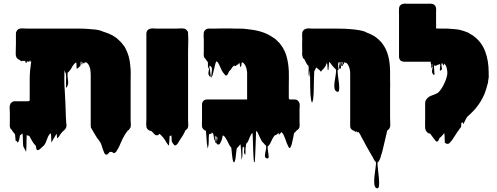

<svg xmlns="http://www.w3.org/2000/svg" viewBox="-20 -731 2779 1073"><path d="M710 -59Q710 -50 711 -40.5Q712 -31 710 -22Q710 -22 709.5 -19.5Q709 -17 709 -18Q708 -16 706 -14Q704 -10 703 -9Q702 -8 700 -5.5Q698 -3 694 -1Q690 3 686.5 9Q683 15 679 20Q672 31 666 43Q660 55 655 67Q651 75 648 83Q645 91 640 99Q640 99 640 99.5Q640 100 639 100Q638 104 635 107Q633 111 630.5 115Q628 119 623 122Q620 125 616 125Q616 125 612.5 122.5Q609 120 608 120Q603 116 596 118Q590 119 585.5 126.5Q581 134 573 133Q566 132 562.5 123Q559 114 557 109Q554 101 551.5 93.5Q549 86 547 79Q546 76 544.5 73Q543 70 542 67Q538 62 535 56.5Q532 51 528 47Q527 45 524 42Q517 31 510.5 20.5Q504 10 498 -1Q496 -6 493 -10Q490 -14 488 -18Q487 -23 487 -29.5Q487 -36 487 -42V-305Q487 -316 486.5 -326.5Q486 -337 484 -347Q482 -355 478 -364L475 -369Q474 -371 473 -372.5Q472 -374 470 -376L463 -382Q460 -384 453 -381Q453 -381 449 -379Q449 -379 448 -379Q452 -376 453.5 -374.5Q455 -373 447 -378Q446 -377 446 -377Q439 -384 441.5 -383Q444 -382 448.5 -378.5Q453 -375 453 -374.5Q453 -374 443 -381L441 -382H440Q440 -378 440.5 -374.5Q441 -371 438 -371Q435 -371 435 -374.5Q435 -378 435 -382Q437 -381 436 -384Q435 -387 435 -386H431V-384Q430 -380 430.5 -374Q431 -368 429 -363Q429 -362 428 -361.5Q427 -361 425 -359Q422 -357 419.5 -354Q417 -351 413 -349Q412 -348 410.5 -347Q409 -346 409 -347Q407 -356 407.5 -365Q408 -374 406 -382Q399 -379 394.5 -373.5Q390 -368 385 -361Q382 -356 379 -350Q376 -344 372 -339Q370 -336 365 -331Q365 -330 364.5 -330Q364 -330 364 -330Q363 -329 363 -328.5Q363 -328 363 -328L358 -325Q356 -306 360 -284Q364 -262 354 -245Q349 -236 348.5 -248Q348 -260 349 -279.5Q350 -299 349 -309Q348 -323 346 -324.5Q344 -326 342 -334Q342 -336 341.5 -337.5Q341 -339 341 -340Q341 -336 340.5 -332.5Q340 -329 340 -325Q339 -309 339.5 -291.5Q340 -274 340 -257L341 -240Q341 -236 341.5 -231.5Q342 -227 342 -224L345 -165L347 -114Q347 -106 347.5 -97.5Q348 -89 348 -81L350 -46Q351 -40 351.5 -34Q352 -28 351 -23Q350 -20 349 -17Q348 -14 346 -12Q346 -11 344 -8.5Q342 -6 341 -6L340 -5Q333 1 327.5 7Q322 13 317 20Q314 25 311 30Q308 35 304 39Q300 41 300 42Q298 35 298 29Q298 23 297 17Q293 21 292 23Q288 30 284 36.5Q280 43 276 50Q275 51 274.5 53Q274 55 272 57Q271 59 270 62.5Q269 66 268 65Q266 52 266 39.5Q266 27 264 14Q264 14 260 16Q253 23 249 31.5Q245 40 242 49Q239 57 235.5 65.5Q232 74 226 81Q225 82 224 83.5Q223 85 221 86Q218 89 216 90Q211 94 205.5 100Q200 106 193 108Q184 109 182.5 97.5Q181 86 179 82L172 75Q165 67 159.5 57Q154 47 149 38Q148 36 146.5 33.5Q145 31 143 28Q142 28 140.5 27.5Q139 27 137 27Q136 27 135.5 26.5Q135 26 133 26Q132 26 131 24.5Q130 23 129 25Q128 47 128 70Q128 93 126 116Q125 118 124 114Q123 110 122 109Q121 108 117.5 101.5Q114 95 114 94Q113 92 111.5 90Q110 88 110 86Q108 69 108 51Q108 33 106 16Q106 15 105 15Q104 16 103 17Q102 18 100 19Q99 20 97.5 21.5Q96 23 91 26Q90 32 89.5 38.5Q89 45 87 51L83 61Q78 66 78 66Q73 57 73 57Q73 57 70 56Q67 59 67 51.5Q67 44 66 40Q65 35 65 29Q65 23 63 18Q60 15 59 13Q58 13 57 12Q57 10 55 8Q53 6 52 5Q52 4 50 2Q49 -1 47 -3.5Q45 -6 43 -8Q38 -13 37 -16Q37 -17 36.5 -17.5Q36 -18 36 -19Q34 -26 34.5 -33Q35 -40 35 -47V-98Q35 -105 34.5 -112.5Q34 -120 34 -127Q34 -131 34 -135Q34 -139 35 -143Q37 -149 39 -152Q39 -154 40 -154.5Q41 -155 41 -155Q45 -160 54 -164Q57 -165 60.5 -165Q64 -165 68 -165H138L146 -169V-284Q146 -296 146.5 -309Q147 -322 148 -335L151 -360Q152 -368 153 -375.5Q154 -383 155 -390Q154 -389 153.5 -386.5Q153 -384 151 -385Q150 -386 150 -389.5Q150 -393 148 -394Q146 -392 146 -390Q146 -390 145.5 -389.5Q145 -389 145 -388Q145 -388 145 -387.5Q145 -387 144 -387Q142 -386 140 -388Q139 -388 138 -386Q137 -384 136 -384Q134 -385 134 -388Q134 -391 132 -390Q130 -389 130 -385.5Q130 -382 128 -380Q127 -379 124 -381Q122 -383 122 -386Q122 -389 120 -391Q112 -389 105 -392Q105 -391 104.5 -390.5Q104 -390 104 -390Q97 -386 91 -396Q85 -398 83 -399L77 -404Q70 -411 69 -419Q68 -422 68 -425.5Q68 -429 68 -433V-441Q69 -464 69 -487Q69 -510 69 -532V-544Q69 -553 76 -562Q77 -563 78 -564Q79 -565 80 -566Q82 -568 88 -570Q89 -570 90 -571Q98 -573 111.5 -572Q125 -571 136 -571H219Q229 -571 258 -571Q287 -571 322.5 -571Q358 -571 388 -571Q418 -571 430 -571Q442 -571 453.5 -570.5Q465 -570 475 -569Q496 -568 515.5 -565.5Q535 -563 547 -558L554 -555L563 -552Q570 -550 576 -547.5Q582 -545 588 -543Q596 -539 603 -536Q610 -533 617 -528Q624 -524 631 -518.5Q638 -513 644 -507Q659 -494 669 -479Q677 -471 683 -457Q693 -438 699.5 -414.5Q706 -391 708 -364Q711 -342 710.5 -319Q710 -296 710 -274Z M1031 -59Q1031 -49 1032 -38Q1033 -27 1030 -18Q1030 -17 1029.5 -16.5Q1029 -16 1029 -15Q1028 -15 1026 -11L1020 -5Q1018 -3 1016 -2L1015 -1Q1014 3 1012 7Q1010 11 1008 15Q1003 25 996.5 34Q990 43 984 53Q980 60 975.5 67.5Q971 75 964 80Q957 84 952 78Q947 72 944 67Q943 65 942 63.5Q941 62 940 60Q939 52 939 43Q939 34 938 26Q937 26 937 26.5Q937 27 936 27Q935 27 934.5 27.5Q934 28 932 28Q931 29 930 28.5Q929 28 928 29Q927 42 926.5 55.5Q926 69 924 82Q923 83 922 81Q921 79 919 78L910 65Q903 52 893 39Q886 30 876 21Q874 17 871 17Q870 18 868 20Q866 22 864 24Q855 27 848 23Q844 21 841 17Q838 13 834 9L828 3Q825 0 816 -1Q812 -3 811 -4Q798 -12 798 -26Q798 -28 797.5 -30.5Q797 -33 797 -35Q797 -43 797.5 -50Q798 -57 798 -64V-528Q798 -536 798 -544.5Q798 -553 803 -560L809 -566Q814 -569 821 -571Q830 -573 840 -572Q850 -571 858 -571H960Q972 -571 984.5 -572Q997 -573 1009 -571Q1011 -571 1013 -570Q1022 -566 1027 -558Q1031 -554 1031 -548.5Q1031 -543 1031 -540Q1033 -518 1032 -493.5Q1031 -469 1031 -446Z M1292 171Q1290 176 1287 176Q1285 176 1283 170Q1280 162 1278.5 148.5Q1277 135 1276 128Q1275 120 1274.5 111Q1274 102 1272 92Q1271 92 1271 91.5Q1271 91 1270 91Q1270 90 1269.5 90Q1269 90 1269 90Q1265 86 1264 83L1260 76Q1256 69 1252.5 61Q1249 53 1244 46Q1243 41 1240 39Q1240 38 1238 36Q1236 33 1232 29Q1228 27 1228 27Q1227 25 1224 28Q1223 32 1222.5 37.5Q1222 43 1220 48Q1220 50 1216.5 57Q1213 64 1212 66Q1211 70 1208 73Q1204 77 1204 76Q1203 77 1196 76Q1189 75 1191 65Q1190 69 1187 68Q1182 65 1182.5 58Q1183 51 1185 42.5Q1187 34 1183 29Q1180 24 1181 36.5Q1182 49 1179 54Q1178 56 1177 51Q1176 46 1176 43Q1175 37 1174.5 31Q1174 25 1172 18Q1171 15 1168 12.5Q1165 10 1163 9Q1162 11 1162 13.5Q1162 16 1160 18Q1159 19 1156 16Q1155 16 1154 16Q1151 16 1154 15.5Q1157 15 1152 18Q1151 19 1149.5 19Q1148 19 1148 20Q1146 39 1146.5 58Q1147 77 1142 95Q1141 102 1139 89Q1137 76 1136 69Q1134 52 1133.5 34.5Q1133 17 1131 0L1123 -3Q1122 -5 1120.5 -6Q1119 -7 1117 -8Q1110 -15 1109 -23Q1108 -31 1108.5 -40.5Q1109 -50 1109 -58V-148Q1109 -153 1110.5 -156.5Q1112 -160 1113 -163Q1116 -167 1120 -170Q1121 -171 1125 -173Q1131 -175 1136 -175H1361V-326L1358 -346L1355 -355Q1352 -365 1347 -371Q1346 -374 1342 -377.5Q1338 -381 1336 -382Q1336 -382 1335 -382.5Q1334 -383 1332 -383Q1330 -378 1329.5 -371.5Q1329 -365 1327 -360Q1327 -359 1325.5 -357.5Q1324 -356 1323 -357Q1320 -368 1320.5 -367.5Q1321 -367 1321.5 -367.5Q1322 -368 1317 -380Q1317 -380 1316.5 -380Q1316 -380 1316 -381Q1314 -374 1312 -372Q1312 -372 1311.5 -371.5Q1311 -371 1309 -371Q1309 -370 1308.5 -370Q1308 -370 1308 -370Q1304 -369 1301.5 -366Q1299 -363 1295 -362Q1289 -360 1290 -360.5Q1291 -361 1292.5 -362.5Q1294 -364 1287 -364Q1284 -362 1281.5 -359Q1279 -356 1277 -353L1269 -341L1260 -332Q1258 -329 1256 -323Q1255 -320 1252 -315Q1249 -310 1244 -309Q1240 -308 1236.5 -313.5Q1233 -319 1230 -322L1228 -324Q1228 -324 1228 -324Q1228 -324 1227 -325Q1225 -328 1223.5 -331Q1222 -334 1220 -336L1205 -369Q1204 -371 1202.5 -374Q1201 -377 1200 -378Q1199 -380 1197 -382.5Q1195 -385 1193 -386Q1191 -388 1189 -388Q1187 -386 1186.5 -382.5Q1186 -379 1184 -376Q1181 -365 1178.5 -353.5Q1176 -342 1173 -331Q1172 -324 1170 -317.5Q1168 -311 1165 -304Q1164 -302 1162.5 -298Q1161 -294 1161 -296Q1160 -307 1162 -319Q1164 -331 1164.5 -342.5Q1165 -354 1157 -361Q1151 -366 1151.5 -356Q1152 -346 1154.5 -331.5Q1157 -317 1157.5 -307.5Q1158 -298 1153 -303Q1141 -314 1146 -333Q1151 -352 1149 -368Q1149 -372 1148.5 -365.5Q1148 -359 1147.5 -352.5Q1147 -346 1145 -349Q1141 -357 1142 -366.5Q1143 -376 1141 -385Q1137 -389 1135 -392Q1134 -395 1131.5 -397.5Q1129 -400 1127 -403Q1125 -405 1121 -411Q1121 -412 1120.5 -412.5Q1120 -413 1120 -414Q1118 -422 1118.5 -430.5Q1119 -439 1119 -446V-501Q1119 -506 1119 -511.5Q1119 -517 1118 -523Q1118 -529 1118 -537Q1118 -545 1119 -549Q1119 -550 1119.5 -551Q1120 -552 1120 -553Q1123 -561 1129 -565Q1132 -568 1136 -569Q1140 -571 1142 -571Q1146 -572 1149.5 -571.5Q1153 -571 1157 -571H1164Q1181 -572 1198 -571.5Q1215 -571 1231 -572Q1248 -572 1265.5 -572Q1283 -572 1300 -571H1318Q1329 -571 1341 -570.5Q1353 -570 1364 -568Q1366 -568 1367.5 -567.5Q1369 -567 1370 -567Q1411 -563 1444.5 -552Q1478 -541 1505 -522L1510 -519Q1517 -515 1523 -509Q1529 -503 1535 -497L1541 -491Q1543 -490 1544 -488.5Q1545 -487 1546 -485L1558 -468Q1560 -466 1562 -462.5Q1564 -459 1565 -455Q1569 -450 1572 -442Q1575 -435 1577.5 -428.5Q1580 -422 1581 -417Q1587 -397 1590 -376Q1593 -355 1594 -334Q1595 -319 1594.5 -297Q1594 -275 1594 -252.5Q1594 -230 1594 -215V-181L1598 -175H1627Q1638 -175 1644 -169Q1650 -164 1653 -156Q1654 -153 1654.5 -150Q1655 -147 1655 -143Q1655 -139 1655 -134.5Q1655 -130 1654 -125V-50Q1654 -43 1654.5 -34.5Q1655 -26 1653 -18Q1652 -14 1649 -11Q1648 -10 1646 -8Q1644 -6 1642 -5L1636 0Q1631 8 1623 13Q1622 17 1621.5 21.5Q1621 26 1620 31Q1617 44 1614.5 57Q1612 70 1608 82Q1607 83 1605 88.5Q1603 94 1600 96Q1597 97 1594.5 93.5Q1592 90 1592 89Q1590 85 1587.5 79.5Q1585 74 1583 70Q1579 59 1575.5 48.5Q1572 38 1567 28Q1566 24 1563 19Q1560 14 1556 10L1550 4Q1545 -2 1546.5 -0.5Q1548 1 1551 4.5Q1554 8 1551 10Q1550 12 1547.5 13.5Q1545 15 1543 17Q1542 18 1541 20.5Q1540 23 1539 22Q1538 20 1537.5 17Q1537 14 1537 12L1525 22Q1521 25 1520 24Q1519 23 1515 26Q1508 34 1503 44Q1498 54 1493 64Q1492 67 1490.5 70Q1489 73 1487 75Q1486 77 1484 80Q1482 83 1478 85L1476 87Q1475 98 1478 115Q1481 132 1481.5 144.5Q1482 157 1471 154Q1460 151 1460.5 139Q1461 127 1465 111.5Q1469 96 1467 85Q1469 86 1464.5 81Q1460 76 1458 75Q1457 74 1456.5 73Q1456 72 1455 71Q1452 68 1449 65Q1446 62 1443 58Q1438 50 1434.5 41.5Q1431 33 1427 25Q1424 17 1419 8Q1419 7 1418.5 7Q1418 7 1418 6L1415 3Q1414 2 1411 2Q1411 2 1410.5 25Q1410 48 1408.5 79.5Q1407 111 1406 138.5Q1405 166 1403 175Q1403 176 1401 175.5Q1399 175 1399 174Q1397 158 1396.5 142Q1396 126 1395 110Q1394 87 1393.5 60.5Q1393 34 1391 12Q1391 12 1390.5 12Q1390 12 1390 13Q1389 13 1387 15L1382 23L1376 35Q1372 44 1369 52.5Q1366 61 1360 68Q1359 71 1356 71Q1355 78 1354 85.5Q1353 93 1352 101Q1352 106 1352 115Q1352 124 1351.5 130Q1351 136 1348 132Q1342 123 1344 111Q1346 99 1344 89Q1344 88 1340 92Q1336 92 1336 92Q1334 108 1335 125Q1336 142 1331 159Q1330 165 1329.5 158Q1329 151 1329 140Q1329 129 1328 123Q1327 111 1326.5 99Q1326 87 1324 75Q1324 75 1321 78L1319 80Q1317 82 1316 84Q1314 87 1312 89.5Q1310 92 1307 94Q1306 95 1305.5 95Q1305 95 1304 96Q1301 110 1299.5 125.5Q1298 141 1296 156Q1295 160 1294 163.5Q1293 167 1292 171ZM1191 63Q1193 55 1194.5 46Q1196 37 1191 33Q1187 28 1189.5 41.5Q1192 55 1191 63Z M2160 -75Q2160 -66 2160.5 -56.5Q2161 -47 2161 -37Q2161 -33 2161 -29.5Q2161 -26 2160 -22Q2160 -24 2159 -20.5Q2158 -17 2159 -18Q2159 -18 2159 -17.5Q2159 -17 2158 -17Q2157 -13 2153 -9Q2150 -5 2145 -3Q2145 -1 2143 3Q2143 5 2141 11Q2140 13 2140 17.5Q2140 22 2138 23Q2138 27 2137 29L2125 80Q2121 96 2118 109.5Q2115 123 2111 133Q2111 135 2110 135Q2109 142 2107 148Q2105 154 2102 160Q2100 164 2097.5 169Q2095 174 2090 176Q2089 187 2092 212Q2095 237 2097.5 263.5Q2100 290 2098 307.5Q2096 325 2085 321Q2074 317 2072 298.5Q2070 280 2072.5 255.5Q2075 231 2078.5 208.5Q2082 186 2081 175L2077 171Q2076 170 2075 169Q2074 168 2072 164L2071 163Q2067 155 2063 147Q2059 139 2054 132L2027 85Q2020 72 2013.5 59Q2007 46 1999 33Q1995 23 1988 13Q1987 11 1985.5 9.5Q1984 8 1982 6Q1982 7 1980 9Q1979 10 1978 8.5Q1977 7 1976 6L1971 3Q1968 6 1968 6Q1965 6 1963 3.5Q1961 1 1960 0L1955 -1Q1951 -3 1948 -5Q1937 -13 1937 -26V-77Q1937 -88 1937 -120Q1937 -152 1937 -189.5Q1937 -227 1937 -259Q1937 -291 1937 -302V-321Q1937 -348 1925 -369Q1925 -369 1925 -369.5Q1925 -370 1924 -370Q1920 -377 1912 -382Q1912 -383 1911 -383Q1912 -382 1912 -382Q1914 -380 1908 -380Q1909 -381 1909 -382Q1909 -383 1910 -384Q1909 -383 1909 -381Q1909 -379 1907 -380Q1905 -380 1905 -382Q1904 -383 1904 -384Q1904 -385 1903 -385Q1902 -385 1902 -380V-374Q1901 -371 1899 -371Q1897 -371 1897 -375.5Q1897 -380 1897 -384V-386Q1896 -386 1896 -385.5Q1896 -385 1896 -385Q1892 -381 1895 -372Q1898 -363 1892 -362Q1886 -362 1887 -370.5Q1888 -379 1888 -385Q1887 -385 1886 -384.5Q1885 -384 1884 -384Q1883 -381 1883.5 -377Q1884 -373 1884 -369Q1886 -361 1886 -356Q1886 -354 1885 -350.5Q1884 -347 1879 -347Q1875 -346 1875 -353.5Q1875 -361 1877 -370.5Q1879 -380 1878 -384Q1876 -383 1873 -383Q1869 -377 1869.5 -369Q1870 -361 1871 -352Q1872 -351 1872 -348Q1872 -347 1871.5 -343Q1871 -339 1871 -339Q1871 -339 1871 -339Q1871 -339 1871 -339H1867Q1866 -328 1869 -306.5Q1872 -285 1874.5 -263Q1877 -241 1875 -227.5Q1873 -214 1862 -219Q1851 -224 1849 -239.5Q1847 -255 1850 -274.5Q1853 -294 1856 -312.5Q1859 -331 1858 -342Q1854 -345 1851 -349Q1848 -352 1844.5 -355.5Q1841 -359 1838 -363Q1830 -373 1825 -380Q1824 -381 1823 -382Q1822 -383 1821 -384Q1819 -384 1819 -384Q1818 -373 1817.5 -361.5Q1817 -350 1815 -339Q1815 -338 1811 -342Q1810 -353 1810 -361Q1810 -369 1807 -380Q1804 -373 1801 -366Q1798 -359 1793 -353Q1792 -351 1790 -349Q1789 -348 1788.5 -347Q1788 -346 1786 -345L1780 -339Q1778 -335 1776 -333Q1774 -331 1772 -331Q1770 -333 1769.5 -335Q1769 -337 1767 -338Q1766 -340 1764 -341Q1762 -342 1760 -343Q1759 -344 1757.5 -346Q1756 -348 1754 -349Q1752 -351 1747 -354Q1746 -353 1745.5 -351Q1745 -349 1744 -347Q1742 -345 1740 -339Q1736 -335 1736 -331Q1735 -316 1734.5 -288Q1734 -260 1733.5 -231.5Q1733 -203 1731 -188Q1731 -182 1730 -176Q1729 -170 1727 -165Q1727 -164 1726 -161Q1725 -158 1723 -159Q1721 -161 1720.5 -164.5Q1720 -168 1719 -171Q1718 -179 1717 -187Q1716 -195 1715 -202Q1714 -217 1713.5 -243Q1713 -269 1713 -295Q1713 -321 1711 -336Q1711 -340 1710.5 -334Q1710 -328 1709.5 -319.5Q1709 -311 1708.5 -305Q1708 -299 1707 -303Q1703 -317 1704.5 -332.5Q1706 -348 1704 -363L1698 -369Q1694 -373 1693 -376Q1693 -377 1692.5 -377.5Q1692 -378 1692 -378Q1689 -383 1686.5 -389Q1684 -395 1681 -400Q1677 -402 1675.5 -404.5Q1674 -407 1672 -410Q1671 -415 1670.5 -417.5Q1670 -420 1669 -422Q1667 -432 1669 -441Q1668 -460 1668.5 -479.5Q1669 -499 1669 -517Q1669 -524 1668.5 -531.5Q1668 -539 1669 -546Q1669 -551 1670 -553Q1672 -557 1674 -559Q1678 -566 1686 -569Q1690 -571 1693 -571Q1701 -573 1711 -572Q1721 -571 1729 -571H1869Q1908 -571 1942 -568Q1968 -566 1992 -561.5Q2016 -557 2027 -550Q2038 -546 2048 -541.5Q2058 -537 2068 -531Q2070 -530 2073 -528Q2076 -526 2079 -524Q2096 -512 2109 -497L2114 -491Q2137 -463 2148.5 -422.5Q2160 -382 2160 -327V-283Q2161 -270 2160.5 -258Q2160 -246 2160 -233Z M2711 -314Q2712 -306 2711 -297Q2710 -288 2708 -279Q2708 -267 2705 -262Q2699 -236 2688 -207Q2679 -186 2667.5 -166.5Q2656 -147 2642 -130L2633 -119Q2624 -109 2613.5 -99Q2603 -89 2592 -79Q2589 -75 2586.5 -70.5Q2584 -66 2581 -61L2579 -56Q2578 -53 2576 -50Q2574 -47 2572 -43Q2571 -42 2570.5 -39.5Q2570 -37 2569 -38Q2567 -40 2567 -47Q2565 -47 2564 -46Q2561 -46 2560 -45Q2560 -45 2558 -43Q2557 -38 2557.5 -32Q2558 -26 2556 -21Q2555 -18 2553 -16Q2551 -14 2549 -12Q2546 -7 2542.5 -2Q2539 3 2535 8Q2528 18 2521.5 29Q2515 40 2507 51Q2503 56 2498.5 61.5Q2494 67 2489 71Q2480 76 2470 69Q2466 69 2466 67Q2465 53 2465 39.5Q2465 26 2463 13Q2459 17 2456 21Q2453 25 2449 29L2443 35Q2441 36 2439 38Q2437 40 2437 40Q2434 44 2431 52Q2428 60 2422 60Q2418 61 2414.5 56.5Q2411 52 2409 49Q2405 44 2401 39Q2397 34 2393 28Q2390 25 2388 21.5Q2386 18 2384 15Q2381 16 2375 14Q2374 13 2373.5 13Q2373 13 2372 12Q2364 7 2361 0Q2359 -3 2357 -9Q2356 -11 2356 -17Q2355 -29 2355.5 -41.5Q2356 -54 2356 -64V-156Q2356 -161 2358 -167Q2359 -170 2363 -176Q2374 -191 2392 -197Q2410 -203 2425 -211Q2426 -211 2426 -211.5Q2426 -212 2427 -212Q2446 -229 2461.5 -261.5Q2477 -294 2480 -319Q2480 -327 2479.5 -333Q2479 -339 2478 -344L2475 -356Q2475 -358 2474 -358Q2473 -361 2472 -363.5Q2471 -366 2470 -367Q2468 -369 2468 -369Q2466 -372 2462 -376Q2460 -374 2460.5 -370Q2461 -366 2458 -366Q2455 -365 2455 -369.5Q2455 -374 2453 -376Q2452 -377 2450 -377Q2449 -376 2448 -376Q2447 -376 2447 -376Q2446 -366 2449 -353.5Q2452 -341 2443 -337Q2438 -335 2438 -341.5Q2438 -348 2439.5 -357.5Q2441 -367 2439 -373Q2439 -373 2434.5 -371.5Q2430 -370 2431 -370Q2427 -368 2424 -368L2419 -365Q2415 -362 2410 -364Q2406 -368 2406 -366Q2405 -358 2406.5 -343Q2408 -328 2408 -318Q2408 -308 2402 -314Q2391 -325 2395.5 -342Q2400 -359 2398 -374Q2398 -374 2398 -374.5Q2398 -375 2397 -375Q2396 -370 2397 -363Q2398 -356 2393 -353Q2389 -350 2390 -358.5Q2391 -367 2390 -371Q2388 -374 2387.5 -378Q2387 -382 2387 -386H2237Q2233 -386 2227 -388L2221 -391Q2220 -391 2220 -391.5Q2220 -392 2219 -392Q2218 -394 2217 -395Q2216 -396 2215 -397Q2215 -398 2214.5 -398Q2214 -398 2214 -399Q2210 -404 2210 -413V-649Q2210 -657 2209.5 -665.5Q2209 -674 2210 -683Q2210 -689 2213 -695Q2213 -697 2216 -700Q2223 -708 2235 -710Q2244 -712 2252 -710H2366Q2368 -710 2376.5 -710.5Q2385 -711 2390 -710Q2399 -710 2406 -705L2412 -699Q2413 -698 2413 -697.5Q2413 -697 2413 -697Q2415 -694 2417 -686Q2418 -681 2417.5 -674.5Q2417 -668 2417 -663V-603Q2417 -597 2417.5 -591Q2418 -585 2417 -579V-572Q2423 -572 2429.5 -571.5Q2436 -571 2441 -571Q2446 -573 2448 -571H2469Q2476 -571 2482.5 -571Q2489 -571 2495 -570Q2512 -569 2528 -567.5Q2544 -566 2557 -562L2568 -559Q2580 -555 2590.5 -551Q2601 -547 2608 -541Q2613 -538 2618 -535.5Q2623 -533 2627 -529Q2671 -497 2691 -445Q2711 -393 2711 -326Z"/></svg>

Font: Rubik Wet Paint
Style: Regular
Weight: 400
Designer: Hubert and Fischer, NaN
Foundry: Hubert and Fischer, NaN
Version: Version 2.200